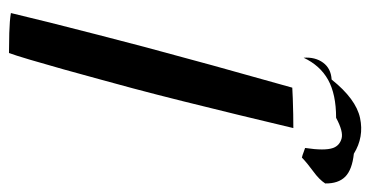

<svg xmlns="http://www.w3.org/2000/svg" viewBox="-228 -632 864 449"><g transform="rotate(90 204.5 -407.0)"><path d="M103.5 4.5Q86.5 4.5 57 3.8Q27.5 3 10 0Q18.5 -36 32 -90.2Q45.5 -144.5 60.8 -203.2Q76 -262 89 -311.5Q108 -382.5 132.2 -470.8Q156.5 -559 184.5 -658Q192 -658.5 209.8 -659.2Q227.5 -660 247 -660.2Q266.5 -660.5 279 -660.5Q264.5 -599 248.2 -532.2Q232 -465.5 216 -401.5Q200 -337.5 186 -285Q178 -255.5 166.2 -212.2Q154.5 -169 142 -124.2Q129.5 -79.5 119 -44.2Q108.5 -9 103.5 4.5ZM114.5 -684.5Q112.5 -711.5 126 -730Q139.5 -748.5 165.5 -750Q211 -807 255.5 -816.5Q300 -826 339 -802Q376.5 -798 392.8 -781.8Q409 -765.5 408.5 -735Q399.5 -721 380.2 -707Q361 -693 348 -680.5Q341.5 -682 336.8 -684Q332 -686 325.5 -688Q332.5 -734 325.5 -753.5Q320 -768.5 303.8 -773.2Q287.5 -778 255 -760.5Q200 -760.5 166.2 -741.8Q132.5 -723 114.5 -684.5Z"/></g></svg>

Font: Grandstander
Style: Italic
Weight: 400
Italic angle: -15°
Designer: Tyler Finck
Foundry: Etcetera Type Co
Version: Version 1.200; ttfautohint (v1.8.3)